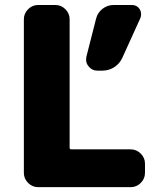

<svg xmlns="http://www.w3.org/2000/svg" viewBox="-20 -775 655 774"><path d="M511.7 -754.9Q532.2 -754.9 543 -738.3Q548.8 -728.5 548.8 -717.8Q548.8 -710 545.9 -702.1L473.6 -543Q462.9 -518.6 440.9 -504.4Q418.9 -490.2 392.6 -490.2H372.1Q350.6 -490.2 336.9 -507.8Q327.1 -519.5 327.1 -534.2Q327.1 -540 328.1 -545.9L367.2 -699.2Q373 -723.6 393.1 -739.3Q413.1 -754.9 438.5 -754.9ZM203.1 -754.9Q226.6 -754.9 243.7 -737.8Q260.7 -720.7 260.7 -697.3V-179.7Q260.7 -172.9 267.6 -172.9H506.8Q530.3 -172.9 547.4 -155.8Q564.5 -138.7 564.5 -115.2V-78.1Q564.5 -54.7 547.4 -37.6Q530.3 -20.5 506.8 -20.5H133.8Q110.4 -20.5 93.3 -37.6Q76.2 -54.7 76.2 -78.1V-697.3Q76.2 -720.7 93.3 -737.8Q110.4 -754.9 133.8 -754.9Z"/></svg>

Font: Gen Jyuu Gothic Heavy
Style: Bold
Weight: 900
Designer: [Source Han Sans]
Ryoko NISHIZUKA  (kana & ideographs); Paul D. Hunt (Latin, Greek & Cyrillic); Wenlong ZHANG  (bopomofo
Version: Version 1.002.20150607